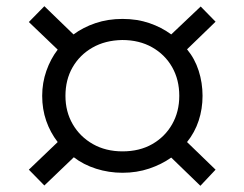

<svg xmlns="http://www.w3.org/2000/svg" viewBox="-20 -555 788 619"><path d="M123 43 73 -8 166 -97Q142 -128 129 -165.5Q116 -203 116 -246Q116 -288 129.5 -326.5Q143 -365 166 -395L73 -484L123 -535L217 -444Q248 -467 288 -480.5Q328 -494 375 -494Q422 -494 461.5 -480.5Q501 -467 532 -444L627 -534L675 -485L583 -396Q608 -366 620.5 -327Q633 -288 633 -246Q633 -204 620.5 -166Q608 -128 583 -97L675 -8L626 44L532 -47Q501 -25 461 -11.5Q421 2 375 2Q331 2 290 -11Q249 -24 218 -48ZM375 -67Q430 -67 471 -90.5Q512 -114 535 -154.5Q558 -195 558 -246Q558 -298 535 -338.5Q512 -379 470.5 -402.5Q429 -426 374 -426Q319 -425 278 -401.5Q237 -378 214 -338Q191 -298 191 -246Q191 -195 214.5 -154.5Q238 -114 279.5 -90.5Q321 -67 375 -67Z"/></svg>

Font: Nunito Sans 7pt Expanded
Style: Italic
Weight: 400
Width: 7
Italic angle: -9°
Designer: Vernon Adams
Foundry: Vernon Adams
Version: Version 3.101;gftools[0.9.27]